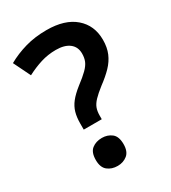

<svg xmlns="http://www.w3.org/2000/svg" viewBox="-181 -817 822 923"><g transform="rotate(-30 230.5 -355.5)"><path d="M142 -220V-253Q142 -288 149.5 -314.5Q157 -341 175.5 -364.5Q194 -388 227 -414Q264 -442 283.5 -461.5Q303 -481 310.5 -499Q318 -517 318 -541Q318 -578 291.5 -598.5Q265 -619 217 -619Q173 -619 133 -606.5Q93 -594 53 -573L7 -667Q53 -693 107 -708.5Q161 -724 226 -724Q327 -724 382.5 -676Q438 -628 438 -548Q438 -506 424.5 -474Q411 -442 385 -415Q359 -388 321 -360Q289 -335 272 -317Q255 -299 248.5 -281.5Q242 -264 242 -240V-220ZM119 -64Q119 -107 141.5 -124.5Q164 -142 197 -142Q228 -142 250.5 -124.5Q273 -107 273 -64Q273 -23 250.5 -5Q228 13 197 13Q164 13 141.5 -5Q119 -23 119 -64Z"/></g></svg>

Font: Noto Sans Khmer SemiBold
Style: Regular
Weight: 600
Version: Version 2.003